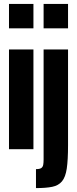

<svg xmlns="http://www.w3.org/2000/svg" viewBox="-20 -763 394 982"><path d="M26 -618V-743H151V-618ZM26 0V-510H151V0ZM203 -618V-743H328V-618ZM164 199V102Q183 102 191 96.5Q199 91 201 80Q203 69 203 53V-510H328V-20Q328 55 321.5 99Q315 143 297 164.5Q279 186 247 192.5Q215 199 164 199Z"/></svg>

Font: Saira UltraCondensed Black
Style: Regular
Weight: 900
Width: 1
Designer: Hector Gatti with collaboration of the Omnibus-Type team
Foundry: Omnibus-Type
Version: Version 1.101